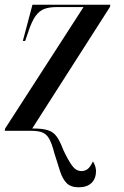

<svg xmlns="http://www.w3.org/2000/svg" viewBox="-27 -556 527 816"><path d="M308 240Q274 240 256.5 222.5Q239 205 228.5 172.5Q218 140 204 95Q194 56 183 35.5Q172 15 154.5 7.5Q137 0 107 0H-7L-5 -10L328 -526H215Q184 -526 162.5 -518.5Q141 -511 124.5 -488.5Q108 -466 93 -420L80 -382H70L111 -536H442L440 -526L110 -10Q154 -10 177 -2.5Q200 5 214 24.5Q228 44 242 81Q262 124 279 147.5Q296 171 319 171Q335 171 346 162Q357 153 368 130Q375 141 378 151.5Q381 162 381 170Q381 204 361.5 222Q342 240 308 240Z"/></svg>

Font: Noto Serif Display ExtraCondensed SemiBold
Style: Italic
Weight: 600
Width: 2
Italic angle: -12°
Designer: Monotype Design Team
Foundry: Monotype Imaging Inc.
Version: Version 2.009